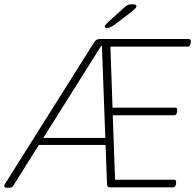

<svg xmlns="http://www.w3.org/2000/svg" viewBox="-39 -884 924 906"><path d="M-5 2Q-12 2 -15.5 -0.5Q-19 -3 -19 -7Q-19 -10 -17.5 -12Q-16 -14 -15 -17L405 -684Q409 -690 413 -693.5Q417 -697 422.5 -698.5Q428 -700 436 -700H851Q857 -700 859.5 -697Q862 -694 861 -686L860 -678Q859 -671 855.5 -667.5Q852 -664 847 -664H482L492 -376H787Q793 -376 795.5 -373Q798 -370 797 -362L796 -354Q795 -347 791.5 -343.5Q788 -340 783 -340H493L504 -36H781Q787 -36 790 -33Q793 -30 792 -22L791 -14Q790 -7 786 -3.5Q782 0 777 0H480Q473 0 469.5 -3.5Q466 -7 466 -14L442 -667H438L25 -10Q19 -1 15 0.5Q11 2 1 2ZM129 -200 133 -233H488L484 -200ZM466 -752Q462 -752 458.5 -753.5Q455 -755 455 -759Q455 -763 460.5 -768.5Q466 -774 476 -784L539 -841Q554 -855 562 -859.5Q570 -864 585 -864Q596 -864 600.5 -861.5Q605 -859 605 -854Q605 -850 597 -842Q589 -834 563 -814L509 -773Q494 -762 484.5 -757Q475 -752 466 -752Z"/></svg>

Font: Asap Thin
Style: Italic
Weight: 250
Italic angle: -6°
Designer: Pablo Cosgaya
Foundry: Omnibus-Type
Version: Version 3.001